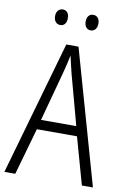

<svg xmlns="http://www.w3.org/2000/svg" viewBox="-97 -950 666 1008"><g transform="rotate(10 236.0 -446.5)"><path d="M120 -852C120 -826 134 -810 155 -810C175 -810 188 -825 188 -852C188 -878 175 -893 155 -893C134 -893 120 -877 120 -852ZM283 -852C283 -826 296 -810 317 -810C337 -810 351 -826 351 -852C351 -878 337 -893 317 -893C297 -893 283 -878 283 -852ZM413 0H472L269 -715H204L0 0H58L129 -250H343ZM258 -568 330 -302H142L214 -568C222 -600 230 -631 236 -662C242 -632 251 -598 258 -568Z"/></g></svg>

Font: Noto Sans Armenian Condensed Light
Style: Regular
Weight: 300
Width: 3
Designer: Monotype Design Team
Foundry: Monotype Imaging Inc.
Version: Version 2.008